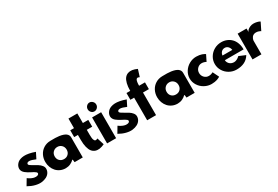

<svg xmlns="http://www.w3.org/2000/svg" viewBox="81 -2087 4797 3310"><g transform="rotate(-30 2479.0 -431.5)"><path d="M21 -54.2 92.8 -174.8Q127 -148.9 160.4 -134Q193.8 -119.1 219 -116Q244.1 -112.8 263.7 -116.5Q283.2 -120.1 293.2 -129.9Q303.2 -139.6 303.2 -152.8Q303.2 -164.6 289.8 -176.8Q276.4 -189 255.1 -200.7Q233.9 -212.4 208 -225.3Q182.1 -238.3 156.2 -253.9Q130.4 -269.5 109.1 -286.9Q87.9 -304.2 74.5 -327.4Q61 -350.6 61 -376Q61 -394.5 66.4 -413.6Q71.8 -432.6 85.2 -452.9Q98.6 -473.1 118.9 -489.5Q139.2 -505.9 171.1 -516.6Q203.1 -527.3 242.7 -529.5Q282.2 -531.7 337.9 -521.5Q393.6 -511.2 458 -487.8L399.9 -372.1Q360.8 -389.6 329.8 -398.7Q298.8 -407.7 280.3 -408.2Q261.7 -408.7 249.5 -403.6Q237.3 -398.4 232.7 -390.9Q228 -383.3 228 -373Q228 -359.4 252.4 -342.5Q276.9 -325.7 311.8 -306.9Q346.7 -288.1 381.8 -266.1Q417 -244.1 441.4 -213.1Q465.8 -182.1 465.8 -147.9Q465.8 -106 443.4 -70.6Q420.9 -35.2 379.2 -13.4Q337.4 8.3 283.4 14.6Q229.5 21 160.4 3.7Q91.3 -13.7 21 -54.2Z M509.8 -255.9Q509.8 -330.1 541.7 -391.6Q573.7 -453.1 631.8 -489.5Q689.9 -525.9 763.7 -527.8Q877.9 -531.2 942.4 -522Q1108.4 -497.6 1108.9 -400.9V0H945.8Q943.4 -52.2 933.6 -58.1Q903.8 -25.4 858.9 -5.1Q814 15.1 763.7 15.1Q708.5 15.1 660.9 -6.1Q613.3 -27.3 580.3 -64Q547.4 -100.6 528.6 -150.4Q509.8 -200.2 509.8 -255.9ZM817.9 -136.2Q869.6 -136.2 902.8 -169.9Q936 -203.6 936 -255.9Q936 -308.6 901.9 -342.8Q867.7 -377 817.9 -377Q767.1 -377 732.4 -342.8Q697.8 -308.6 697.8 -255.9Q697.8 -203.1 731 -169.7Q764.2 -136.2 817.9 -136.2Z M1155.8 -377.9V-513.2H1230V-704.1H1406.7V-513.2H1514.6V-377.9H1406.7V-278.8Q1406.7 -243.7 1409.7 -218Q1412.6 -192.4 1418.5 -177.7Q1424.3 -163.1 1431.6 -155Q1439 -147 1449 -146Q1459 -145 1468.8 -147.9Q1478.5 -150.9 1490.7 -157.2L1534.7 -17.1Q1482.4 7.3 1437.3 13.9Q1392.1 20.5 1353.5 7.1Q1314.9 -6.3 1287.8 -40Q1260.7 -73.7 1245.4 -134.3Q1230 -194.8 1230 -278.8V-377.9Z M1592.8 0V-517.1H1772.5V0ZM1680.7 -763.2Q1715.3 -763.2 1741 -736.8Q1766.6 -710.4 1766.6 -674.8Q1766.6 -639.2 1741 -613Q1715.3 -586.9 1680.7 -586.9Q1646.5 -586.9 1621.6 -612.8Q1596.7 -638.7 1596.7 -674.8Q1596.7 -710.9 1621.6 -737.1Q1646.5 -763.2 1680.7 -763.2Z M1828.6 -54.2 1900.4 -174.8Q1934.6 -148.9 1968 -134Q2001.5 -119.1 2026.6 -116Q2051.8 -112.8 2071.3 -116.5Q2090.8 -120.1 2100.8 -129.9Q2110.8 -139.6 2110.8 -152.8Q2110.8 -164.6 2097.4 -176.8Q2084 -189 2062.7 -200.7Q2041.5 -212.4 2015.6 -225.3Q1989.7 -238.3 1963.9 -253.9Q1938 -269.5 1916.7 -286.9Q1895.5 -304.2 1882.1 -327.4Q1868.7 -350.6 1868.7 -376Q1868.7 -394.5 1874 -413.6Q1879.4 -432.6 1892.8 -452.9Q1906.2 -473.1 1926.5 -489.5Q1946.8 -505.9 1978.8 -516.6Q2010.7 -527.3 2050.3 -529.5Q2089.8 -531.7 2145.5 -521.5Q2201.2 -511.2 2265.6 -487.8L2207.5 -372.1Q2168.5 -389.6 2137.5 -398.7Q2106.4 -407.7 2087.9 -408.2Q2069.3 -408.7 2057.1 -403.6Q2044.9 -398.4 2040.3 -390.9Q2035.6 -383.3 2035.6 -373Q2035.6 -359.4 2060.1 -342.5Q2084.5 -325.7 2119.4 -306.9Q2154.3 -288.1 2189.5 -266.1Q2224.6 -244.1 2249 -213.1Q2273.4 -182.1 2273.4 -147.9Q2273.4 -106 2251 -70.6Q2228.5 -35.2 2186.8 -13.4Q2145 8.3 2091.1 14.6Q2037.1 21 1968 3.7Q1898.9 -13.7 1828.6 -54.2Z M2316.4 -450.2V-585H2390.6Q2390.6 -668.9 2406 -729.5Q2421.4 -790 2448.5 -824Q2475.6 -857.9 2514.2 -871.3Q2552.7 -884.8 2597.9 -878.2Q2643.1 -871.6 2695.3 -847.2L2651.4 -707Q2636.7 -714.8 2625.2 -717.5Q2613.8 -720.2 2602.5 -715.8Q2591.3 -711.4 2584 -697.3Q2576.7 -683.1 2572 -655Q2567.4 -627 2567.4 -585H2684.6V-450.2H2567.4V0H2390.6V-450.2Z M2737.3 -255.9Q2737.3 -330.1 2769.3 -391.6Q2801.3 -453.1 2859.4 -489.5Q2917.5 -525.9 2991.2 -527.8Q3105.5 -531.2 3169.9 -522Q3335.9 -497.6 3336.4 -400.9V0H3173.3Q3170.9 -52.2 3161.1 -58.1Q3131.3 -25.4 3086.4 -5.1Q3041.5 15.1 2991.2 15.1Q2936 15.1 2888.4 -6.1Q2840.8 -27.3 2807.9 -64Q2774.9 -100.6 2756.1 -150.4Q2737.3 -200.2 2737.3 -255.9ZM3045.4 -136.2Q3097.2 -136.2 3130.4 -169.9Q3163.6 -203.6 3163.6 -255.9Q3163.6 -308.6 3129.4 -342.8Q3095.2 -377 3045.4 -377Q2994.6 -377 2960 -342.8Q2925.3 -308.6 2925.3 -255.9Q2925.3 -203.1 2958.5 -169.7Q2991.7 -136.2 3045.4 -136.2Z M3384.3 -254.9Q3384.3 -328.6 3424.1 -391.8Q3463.9 -455.1 3529.3 -491.5Q3594.7 -527.8 3668.5 -527.8Q3700.2 -527.8 3729.7 -522.9Q3759.3 -518.1 3778.6 -511Q3797.9 -503.9 3812.5 -496.8Q3827.1 -489.7 3834 -484.9L3840.3 -480L3780.3 -358.9Q3776.4 -361.3 3769.5 -365.5Q3762.7 -369.6 3740.2 -376.2Q3717.8 -382.8 3694.3 -382.8Q3644 -382.8 3608.2 -345.9Q3572.3 -309.1 3572.3 -256.8Q3572.3 -204.1 3608.2 -167Q3644 -129.9 3694.3 -129.9Q3717.8 -129.9 3739.3 -135.7Q3760.7 -141.6 3770.5 -147.5L3780.3 -153.8L3840.3 -30.8Q3837.9 -28.8 3833.3 -25.9Q3828.6 -22.9 3812.5 -14.9Q3796.4 -6.8 3778.1 -0.7Q3759.8 5.4 3730 10.3Q3700.2 15.1 3668.5 15.1Q3595.2 15.1 3529.8 -20.8Q3464.4 -56.6 3424.3 -119.1Q3384.3 -181.6 3384.3 -254.9Z M3884.3 -255.9Q3884.3 -329.6 3922.4 -392.3Q3960.4 -455.1 4025.4 -491.5Q4090.3 -527.8 4166.5 -527.8Q4225.1 -527.8 4275.1 -507.3Q4325.2 -486.8 4362.3 -449.2Q4399.4 -411.6 4420.4 -354.2Q4441.4 -296.9 4441.4 -227.1H4068.4Q4068.4 -205.6 4078.1 -185.3Q4087.9 -165 4104.2 -149.4Q4120.6 -133.8 4144 -125.5Q4167.5 -117.2 4192.9 -117.7Q4218.3 -118.2 4247.8 -132.1Q4277.3 -146 4304.2 -172.9L4432.1 -119.1Q4352.1 15.1 4166.5 15.1Q4090.3 15.1 4025.4 -21.2Q3960.4 -57.6 3922.4 -120.1Q3884.3 -182.6 3884.3 -255.9ZM4073.2 -316.9H4268.1Q4262.2 -358.4 4235.8 -385.7Q4209.5 -413.1 4171.4 -413.1Q4128.4 -413.1 4102.1 -384Q4075.7 -355 4073.2 -316.9Z M4487.8 0V-513.2H4665V-439Q4665 -457 4685.3 -477.8Q4705.6 -498.5 4739.3 -513.2Q4772.9 -527.8 4807.1 -527.8Q4844.2 -527.8 4876.5 -519.8Q4908.7 -511.7 4922.4 -503.9L4936 -496.1L4861.8 -346.2Q4857.9 -349.1 4851.1 -353.8Q4844.2 -358.4 4820.3 -366.2Q4796.4 -374 4770 -374Q4744.1 -374 4724.1 -364.3Q4704.1 -354.5 4693.4 -341.3Q4682.6 -328.1 4675.8 -312.3Q4668.9 -296.4 4667 -286.1Q4665 -275.9 4665 -270V0Z"/></g></svg>

Font: Hussar Preview
Style: Bold
Weight: 700
Foundry: Cannot Into Space Fonts, PlusOne Fonts
Version: Version 2.29RC2 "Millennial"